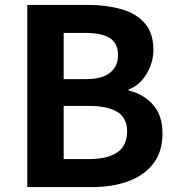

<svg xmlns="http://www.w3.org/2000/svg" viewBox="-20 -761 721 781"><path d="M91 0V-741H336Q412 -741 472.5 -724Q533 -707 568.5 -667Q604 -627 604 -558Q604 -524 591.5 -491.5Q579 -459 557 -434Q535 -409 503 -397V-393Q563 -379 602 -335.5Q641 -292 641 -218Q641 -144 603.5 -95.5Q566 -47 501.5 -23.5Q437 0 355 0ZM239 -439H326Q396 -439 428 -465.5Q460 -492 460 -536Q460 -585 427 -606Q394 -627 327 -627H239ZM239 -114H342Q418 -114 457.5 -141.5Q497 -169 497 -227Q497 -281 457.5 -305.5Q418 -330 342 -330H239Z"/></svg>

Font: Noto Sans TC Thin
Style: Bold
Weight: 700
Version: Version 2.004-H2;hotconv 1.0.118;makeotfexe 2.5.65603